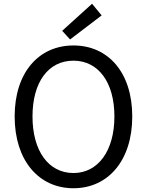

<svg xmlns="http://www.w3.org/2000/svg" viewBox="-20 -989 782 1022"><path d="M371 13C555 13 684 -134 684 -369C684 -604 555 -747 371 -747C187 -747 58 -604 58 -369C58 -134 187 13 371 13ZM371 -68C238 -68 153 -186 153 -369C153 -553 238 -666 371 -666C502 -666 589 -553 589 -369C589 -186 502 -68 371 -68ZM353 -779 521 -907 470 -969 311 -825Z"/></svg>

Font: Kinto Sans
Style: Regular
Weight: 400
Designer: Authors: Ryoko NISHIZUKA  (kana & ideographs); Paul D. Hunt (Latin, Greek & Cyrillic); Wenlong ZHANG  (bopomofo); Sandol
Foundry: Adobe Systems Incorporated, ookami Inc.
Version: Version 0.001